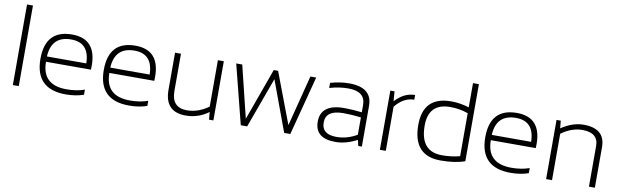

<svg xmlns="http://www.w3.org/2000/svg" viewBox="-44 -1168 5296 1638"><g transform="rotate(10 2604.0 -349.0)"><path d="M139.2 -698.2V0H87.9V-698.2Z M511.7 -512.7Q722.2 -512.7 722.2 -279.8Q722.2 -263.2 721.2 -245.1H332Q332 -43.9 544.9 -43.9Q632.3 -43.9 700.2 -68.4V-24.4Q632.3 0 544.9 0Q280.8 0 280.8 -262.2Q280.8 -512.7 511.7 -512.7ZM332 -291H672.9Q669.9 -469.7 511.7 -469.7Q340.8 -469.7 332 -291Z M1060.5 -512.7Q1271 -512.7 1271 -279.8Q1271 -263.2 1270 -245.1H880.9Q880.9 -43.9 1093.8 -43.9Q1181.2 -43.9 1249 -68.4V-24.4Q1181.2 0 1093.8 0Q829.6 0 829.6 -262.2Q829.6 -512.7 1060.5 -512.7ZM880.9 -291H1221.7Q1218.8 -469.7 1060.5 -469.7Q889.6 -469.7 880.9 -291Z M1825.2 -512.7V0H1787.6L1781.7 -65.4Q1693.4 0 1584.5 0Q1402.8 0 1402.8 -190.9V-512.7H1454.1V-189.5Q1454.1 -45.9 1586.9 -45.9Q1684.1 -45.9 1773.9 -110.8V-512.7Z M1932.6 -512.7H1984.9L2095.2 -62L2257.8 -512.7H2295.4L2462.4 -71.8L2575.2 -512.7H2625.5L2491.7 0H2438.5L2276.9 -437L2117.7 0H2062.5Z M2703.6 -145Q2703.6 -297.9 2906.7 -297.9Q2978.5 -297.9 3060.1 -288.1V-351.1Q3060.1 -468.8 2912.1 -468.8Q2833 -468.8 2750 -444.3V-488.3Q2833 -512.7 2912.1 -512.7Q3111.3 -512.7 3111.3 -353.5V0H3080.1L3068.4 -50.8Q2972.2 0 2881.8 0Q2703.6 0 2703.6 -145ZM2906.7 -253.9Q2754.9 -253.9 2754.9 -146.5Q2754.9 -43.9 2881.8 -43.9Q2975.6 -43.9 3060.1 -93.8V-244.1Q2978.5 -253.9 2906.7 -253.9Z M3267.6 0V-512.7H3304.2L3310.5 -427.7Q3387.7 -512.7 3482.4 -512.7V-471.7Q3390.6 -471.7 3318.8 -382.3V0Z M3951.2 -437.5Q3877 -463.9 3796.9 -463.9Q3607.9 -463.9 3607.9 -270Q3607.9 -45.9 3796.9 -45.9Q3877 -45.9 3951.2 -64.9ZM4002.4 -30.8Q3918.9 0 3792 0Q3553.2 0 3553.2 -266.6Q3553.2 -512.7 3796.4 -512.7Q3872.6 -512.7 3951.2 -488.3V-698.2H4002.4Z M4365.2 -512.7Q4575.7 -512.7 4575.7 -279.8Q4575.7 -263.2 4574.7 -245.1H4185.5Q4185.5 -43.9 4398.4 -43.9Q4485.8 -43.9 4553.7 -68.4V-24.4Q4485.8 0 4398.4 0Q4134.3 0 4134.3 -262.2Q4134.3 -512.7 4365.2 -512.7ZM4185.5 -291H4526.4Q4523.4 -469.7 4365.2 -469.7Q4194.3 -469.7 4185.5 -291Z M4707.5 0V-512.7H4744.1L4750.5 -447.3Q4848.6 -512.7 4942.9 -512.7Q5129.9 -512.7 5129.9 -351.1V0H5078.6V-352.5Q5078.6 -466.8 4940.4 -466.8Q4848.1 -466.8 4758.8 -401.9V0Z"/></g></svg>

Font: Sansation Light
Style: Light
Weight: 300
Designer: Bernd Montag
Version: Version 1.301